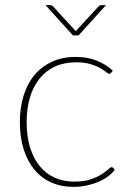

<svg xmlns="http://www.w3.org/2000/svg" viewBox="-20 -723 508 749"><path d="M57.5 0ZM413.5 -439Q412 -437.5 410.5 -436.2Q409 -435 406.5 -435Q402.5 -435 394 -442Q385.5 -449 370.5 -457.5Q355.5 -466 332.5 -473Q309.5 -480 277 -480Q231 -480 195.2 -463.8Q159.5 -447.5 134.8 -417Q110 -386.5 97 -343.5Q84 -300.5 84 -246.5Q84 -191 97.2 -147.8Q110.5 -104.5 134.8 -75Q159 -45.5 193.2 -30Q227.5 -14.5 269.5 -14.5Q307.5 -14.5 333.2 -23.2Q359 -32 376 -42.8Q393 -53.5 402 -62.2Q411 -71 415 -71Q419 -71 421.5 -68L427.5 -60.5Q418.5 -48 402.8 -36Q387 -24 366.2 -14.8Q345.5 -5.5 320.2 0.2Q295 6 266.5 6Q219 6 180.5 -11Q142 -28 114.8 -60.5Q87.5 -93 72.5 -140Q57.5 -187 57.5 -246.5Q57.5 -303.5 72.2 -350.5Q87 -397.5 115 -430.8Q143 -464 183.5 -482.5Q224 -501 276 -501Q322 -501 358 -486.2Q394 -471.5 420 -447.5ZM157.5 -703H176.5Q179 -703 181.8 -701.5Q184.5 -700 186.5 -698.5L271.5 -606L275.5 -601.5L279.5 -606L365 -698.5Q369.5 -703 375 -703H393.5L286.5 -585H264.5Z"/></svg>

Font: Lato Thin
Style: Regular
Weight: 200
Designer: Lukasz Dziedzic
Foundry: tyPoland Lukasz Dziedzic
Version: Version 2.007; 2014-02-27